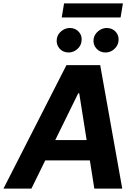

<svg xmlns="http://www.w3.org/2000/svg" viewBox="-58 -1111 793 1131"><path d="M127 0H-37.6L333.5 -727.5H532.2L662.1 0H497.6L408.7 -561.5H402.8ZM164.6 -286.1H553.7L533.2 -166H143.6ZM346.2 -801.8Q312.5 -801.8 292 -825.9Q271.5 -850.1 276.9 -883.3Q281.2 -909.7 303.5 -927.7Q325.7 -945.8 353.5 -946.3Q387.2 -945.8 407.5 -922.1Q427.7 -898.4 421.9 -865.2Q418 -839.4 396 -820.6Q374 -801.8 346.2 -801.8ZM563.5 -801.8Q530.3 -801.8 509.3 -825.7Q488.3 -849.6 493.7 -883.3Q498.5 -909.7 521 -927.7Q543.5 -945.8 570.3 -946.3Q605 -945.8 625 -922.1Q645 -898.4 639.6 -865.2Q635.3 -839.4 613.5 -820.6Q591.8 -801.8 563.5 -801.8ZM666 -1090.8 652.3 -1008.3H305.7L319.3 -1090.8Z"/></svg>

Font: Inter Tight
Style: Bold Italic
Weight: 700
Italic angle: -9.39999°
Designer: Rasmus Andersson
Foundry: rsms
Version: Version 3.004